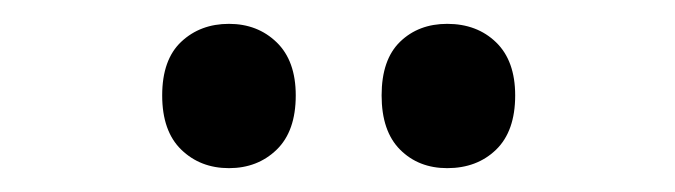

<svg xmlns="http://www.w3.org/2000/svg" viewBox="-20 -759 566 161"><path d="M116 -679Q116 -709 132 -724Q148 -739 172 -739Q196 -739 212 -723.5Q228 -708 228 -679Q228 -649 212 -633.5Q196 -618 172 -618Q148 -618 132 -633.5Q116 -649 116 -679ZM300 -679Q300 -709 315.5 -724Q331 -739 355 -739Q380 -739 396 -723.5Q412 -708 412 -679Q412 -649 396 -633.5Q380 -618 355 -618Q331 -618 315.5 -633.5Q300 -649 300 -679Z"/></svg>

Font: Noto Sans Lao Looped Condensed SemiBold
Style: Regular
Weight: 600
Width: 3
Designer: Mark Frömberg, Ben Mitchell
Foundry: The Fontpad Ltd
Version: Version 1.002; ttfautohint (v1.8.4.7-5d5b)